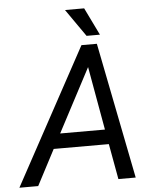

<svg xmlns="http://www.w3.org/2000/svg" viewBox="-100 -949 796 999"><g transform="rotate(-5 298.5 -450.0)"><path d="M443.8 -185.5H155.8L58.6 0H-39.6L346.7 -710.9H427.2L567.9 0H477.5ZM196.3 -262.7H430.2L371.1 -594.2ZM447.3 -756.8H377.4L277.3 -900.4H377.4Z"/></g></svg>

Font: RobotoDraft
Style: Italic
Weight: 400
Italic angle: -12°
Version: Version 2.001101; 2014